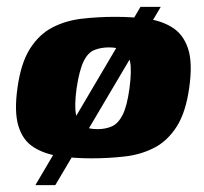

<svg xmlns="http://www.w3.org/2000/svg" viewBox="-20 -454 595 559"><path d="M31 -199Q41 -271 67.5 -312.5Q94 -354 132.5 -374Q171 -394 218 -399.5Q265 -405 315 -405Q367 -405 410 -399Q453 -393 484 -372.5Q515 -352 528 -311Q541 -270 531 -199Q521 -127 494.5 -85.5Q468 -44 429.5 -24Q391 -4 344 1.5Q297 7 246 7Q195 7 151.5 0.5Q108 -6 77 -26Q46 -46 33.5 -87.5Q21 -129 31 -199ZM357 -197Q364 -250 358.5 -275.5Q353 -301 337 -308.5Q321 -316 297 -316Q274 -316 255 -308.5Q236 -301 223.5 -275.5Q211 -250 203 -197Q196 -145 201.5 -119.5Q207 -94 223.5 -86Q240 -78 264 -78Q287 -78 305.5 -86Q324 -94 337 -119.5Q350 -145 357 -197ZM83 85 389 -434H448L141 85Z"/></svg>

Font: Genos ExtraBold
Style: Italic
Weight: 800
Italic angle: -8°
Version: Version 1.010